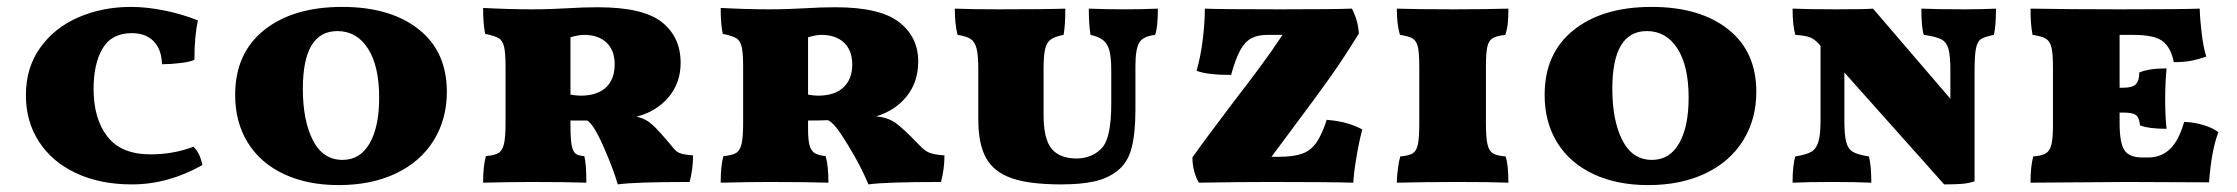

<svg xmlns="http://www.w3.org/2000/svg" viewBox="-20 -527 6479 556"><path d="M543 -354Q532 -348 503 -344.5Q474 -341 449 -341Q448 -384 425 -407.5Q402 -431 362 -431Q303 -431 277 -386.5Q251 -342 251 -270Q251 -183 291 -131.5Q331 -80 416 -80Q482 -80 540 -102Q559 -85 566 -49Q467 7 362 7Q270 7 200.5 -25.5Q131 -58 93 -116.5Q55 -175 55 -251Q55 -331 96.5 -389Q138 -447 207.5 -477Q277 -507 359 -507Q405 -507 456.5 -496.5Q508 -486 553 -468Q543 -421 543 -354Z M661 -252Q661 -373 745 -440Q829 -507 971 -507Q1110 -507 1192 -442.5Q1274 -378 1274 -261Q1274 -182 1236 -120.5Q1198 -59 1127 -25Q1056 9 961 9Q870 9 802 -23Q734 -55 697.5 -114Q661 -173 661 -252ZM1078 -244Q1078 -336 1045.5 -386.5Q1013 -437 957 -437Q857 -437 857 -270Q857 -178 886 -121Q915 -64 972 -64Q1023 -64 1050.5 -112Q1078 -160 1078 -244Z M1987 -77Q1987 -38 1977 0Q1816 0 1769 7Q1755 -41 1726 -106Q1698 -169 1680 -178H1632V-163Q1632 -124 1635.5 -106Q1639 -88 1647 -82Q1655 -76 1672 -75Q1678 -53 1678 2Q1616 0 1519 0Q1465 0 1379 2Q1379 -46 1387 -75Q1412 -77 1423.5 -84Q1435 -91 1439.5 -110.5Q1444 -130 1444 -171V-335Q1444 -375 1439.5 -392.5Q1435 -410 1424 -416.5Q1413 -423 1385 -429Q1379 -456 1379 -504Q1455 -500 1519 -500Q1551 -500 1577 -501Q1603 -502 1621 -503Q1669 -506 1711 -506Q1842 -506 1896.5 -463Q1951 -420 1951 -345Q1951 -287 1916 -245.5Q1881 -204 1823 -189Q1849 -184 1869 -166Q1889 -148 1931 -97Q1939 -87 1950 -83Q1961 -79 1987 -77ZM1760 -341Q1760 -381 1736.5 -403.5Q1713 -426 1671 -426Q1655 -426 1632 -419V-253Q1649 -250 1661 -250Q1709 -250 1734.5 -273.5Q1760 -297 1760 -341Z M2715 -77Q2715 -38 2705 0Q2542 0 2495 7Q2472 -48 2435 -108Q2413 -144 2400.5 -159Q2388 -174 2378 -179Q2356 -178 2320 -178V-154Q2320 -121 2324.5 -105.5Q2329 -90 2339.5 -83.5Q2350 -77 2371 -75Q2379 -46 2379 2Q2311 0 2207 0Q2153 0 2067 2Q2067 -48 2075 -75Q2100 -77 2111.5 -84Q2123 -91 2127.5 -110.5Q2132 -130 2132 -171V-335Q2132 -375 2127.5 -392.5Q2123 -410 2112 -416.5Q2101 -423 2073 -429Q2067 -456 2067 -504Q2143 -500 2207 -500Q2239 -500 2265 -501Q2291 -502 2309 -503Q2357 -506 2399 -506Q2528 -506 2583.5 -463Q2639 -420 2639 -349Q2639 -290 2606 -248.5Q2573 -207 2517 -190Q2551 -187 2573.5 -171Q2596 -155 2643 -106Q2658 -90 2672 -84.5Q2686 -79 2715 -77ZM2448 -340Q2448 -381 2424 -403.5Q2400 -426 2359 -426Q2343 -426 2320 -419V-253Q2337 -250 2349 -250Q2397 -250 2422.5 -274Q2448 -298 2448 -340Z M2813 -181V-326Q2813 -367 2808 -386.5Q2803 -406 2791 -414Q2779 -422 2753 -426Q2745 -456 2745 -502Q2795 -500 2870 -500Q3007 -500 3065 -502Q3065 -454 3060 -426Q3034 -421 3022.5 -412.5Q3011 -404 3006.5 -385Q3002 -366 3002 -326V-195Q3002 -124 3025.5 -96Q3049 -68 3098 -68Q3120 -68 3140 -76.5Q3160 -85 3174 -102Q3198 -133 3198 -226V-323Q3198 -361 3192.5 -381Q3187 -401 3174 -411Q3161 -421 3138 -426Q3133 -456 3133 -502Q3183 -500 3236 -500Q3287 -500 3333 -502Q3333 -447 3325 -426Q3290 -422 3279 -403.5Q3268 -385 3268 -335V-209Q3268 -140 3256.5 -97Q3245 -54 3214 -31Q3187 -10 3148 -1.5Q3109 7 3053 7Q2961 7 2909.5 -11Q2858 -29 2835.5 -69.5Q2813 -110 2813 -181Z M3925 -152Q3917 -124 3908.5 -74.5Q3900 -25 3899 2Q3827 0 3658 0Q3566 0 3452 2Q3444 -10 3438.5 -30Q3433 -50 3433 -71Q3468 -121 3556 -237Q3591 -282 3627 -330.5Q3663 -379 3694 -426H3651Q3622 -426 3603.5 -416Q3585 -406 3571.5 -381.5Q3558 -357 3545 -310Q3476 -310 3445 -322Q3457 -363 3463 -412.5Q3469 -462 3469 -502Q3516 -500 3687 -500Q3839 -500 3895 -502Q3913 -467 3915 -430Q3872 -360 3834.5 -307Q3797 -254 3726 -159L3662 -73H3685Q3726 -73 3751 -82Q3776 -91 3792 -114Q3808 -137 3822 -180Q3884 -175 3925 -152Z M4035 -74Q4060 -76 4071 -83Q4082 -90 4086 -109Q4090 -128 4090 -170V-333Q4090 -374 4086 -391Q4082 -408 4071.5 -415Q4061 -422 4034 -426Q4025 -456 4025 -502Q4081 -500 4191 -500Q4276 -500 4348 -502Q4348 -478 4346.5 -461Q4345 -444 4339 -426Q4313 -423 4302 -416Q4291 -409 4287 -391.5Q4283 -374 4283 -333V-170Q4283 -128 4287.5 -109Q4292 -90 4303 -83Q4314 -76 4340 -74Q4348 -51 4348 2Q4298 0 4202 0Q4111 0 4025 2Q4025 -15 4028 -38Q4031 -61 4035 -74Z M4453 -252Q4453 -373 4537 -440Q4621 -507 4763 -507Q4902 -507 4984 -442.5Q5066 -378 5066 -261Q5066 -182 5028 -120.5Q4990 -59 4919 -25Q4848 9 4753 9Q4662 9 4594 -23Q4526 -55 4489.5 -114Q4453 -173 4453 -252ZM4870 -244Q4870 -336 4837.5 -386.5Q4805 -437 4749 -437Q4649 -437 4649 -270Q4649 -178 4678 -121Q4707 -64 4764 -64Q4815 -64 4842.5 -112Q4870 -160 4870 -244Z M5760 -502Q5760 -452 5754 -426Q5728 -421 5717 -414Q5706 -407 5702 -386.5Q5698 -366 5698 -320V-2Q5680 4 5660.5 5.5Q5641 7 5610 7L5321 -317V-178Q5321 -135 5326.5 -115Q5332 -95 5346 -87Q5360 -79 5392 -74Q5399 -48 5399 2Q5351 0 5289 0Q5213 0 5171 2Q5171 -49 5179 -74Q5210 -79 5224.5 -87Q5239 -95 5245.5 -115.5Q5252 -136 5252 -178V-394L5246 -401Q5234 -414 5221 -419Q5208 -424 5179 -426Q5171 -454 5171 -502Q5219 -500 5297 -500Q5379 -500 5404 -502L5628 -241V-320Q5628 -365 5622.5 -385Q5617 -405 5602 -413Q5587 -421 5551 -426Q5544 -446 5544 -502Q5594 -500 5665 -500Q5720 -500 5760 -502Z M6404 -144Q6384 -92 6377 1L6140 0L5860 2Q5860 -45 5868 -74Q5893 -76 5904.5 -83Q5916 -90 5920.5 -108Q5925 -126 5925 -164V-333Q5925 -373 5920.5 -390.5Q5916 -408 5904.5 -415Q5893 -422 5866 -426Q5860 -456 5860 -502Q5978 -500 6117 -500Q6297 -500 6350 -502Q6351 -468 6356 -428Q6361 -388 6369 -363Q6346 -355 6325 -351Q6304 -347 6275 -347Q6266 -391 6241.5 -408.5Q6217 -426 6158 -426H6118V-273H6129Q6156 -273 6165.5 -283.5Q6175 -294 6175 -317Q6203 -329 6254 -329Q6250 -285 6250 -241Q6250 -190 6254 -154Q6203 -154 6177 -164Q6175 -187 6165 -194Q6155 -201 6129 -201H6118V-171Q6118 -113 6132 -92Q6146 -71 6184 -71H6201Q6238 -71 6263.5 -95Q6289 -119 6305 -174Q6336 -173 6363.5 -164Q6391 -155 6404 -144Z"/></svg>

Font: Vollkorn SC Black
Style: Regular
Weight: 900
Designer: Friedrich Althausen
Foundry: Friedrich Althausen
Version: Version 4.015